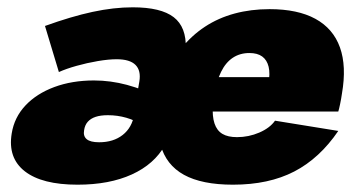

<svg xmlns="http://www.w3.org/2000/svg" viewBox="-20 -495 979 525"><path d="M192 10Q279 10 340.5 -18Q402 -46 431 -98L419 -99Q434 -44 483 -17Q532 10 617 10Q715 10 784.5 -26Q854 -62 905 -137L732 -165Q718 -145 689 -132.5Q660 -120 628 -120Q603 -120 588 -129Q573 -138 566.5 -157.5Q560 -177 562 -208L540 -190H905Q907 -196 910 -210.5Q913 -225 915 -239Q928 -314 909.5 -365.5Q891 -417 842.5 -443.5Q794 -470 717 -470Q666 -470 621.5 -458Q577 -446 540.5 -422Q504 -398 475 -362H488Q490 -421 455 -448Q420 -475 343 -475Q291 -475 233 -462.5Q175 -450 103 -424L141 -298Q161 -307 189.5 -315Q218 -323 247.5 -328Q277 -333 299 -333Q335 -333 350.5 -317.5Q366 -302 361 -272L352 -220H439Q372 -251 327 -263Q282 -275 237 -275Q177 -275 128.5 -257Q80 -239 49.5 -206.5Q19 -174 12 -130Q1 -63 48 -26.5Q95 10 192 10ZM251 -106Q227 -106 217 -114.5Q207 -123 210 -139Q212 -153 220 -162Q228 -171 241.5 -175.5Q255 -180 275 -180Q301 -180 325.5 -173Q350 -166 370 -152L344 -179L342 -144L347 -182Q341 -146 315.5 -126Q290 -106 251 -106ZM565 -234Q572 -273 584.5 -298.5Q597 -324 616.5 -337Q636 -350 662 -350Q684 -350 697 -340.5Q710 -331 714.5 -312.5Q719 -294 714 -266Q713 -262 709 -250L738 -284H556Z"/></svg>

Font: Jost Black
Style: Italic
Weight: 900
Italic angle: -5°
Version: Version 3.710